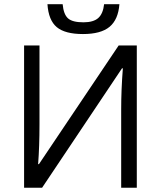

<svg xmlns="http://www.w3.org/2000/svg" viewBox="-20 -875 748 895"><path d="M92.3 -663.1H164.1V-294.4Q164.1 -192.4 157.7 -109.9H161.6L533.2 -663.1H617.7V0H544.9V-365.2Q544.9 -456.1 552.7 -556.6H548.8L176.3 0H92.3ZM366.7 -716.3Q283.2 -716.3 244.6 -748.5Q206.1 -780.8 201.2 -855.5H272Q276.4 -808.1 296.9 -789.6Q317.4 -771 368.7 -771Q415.5 -771 438 -791Q460.4 -811 465.3 -855.5H536.6Q531.2 -783.7 490.7 -750Q450.2 -716.3 366.7 -716.3Z"/></svg>

Font: Bpm'online Open Sans
Style: Regular
Weight: 400
Foundry: Ascender Corporation
Version: Version 1.10